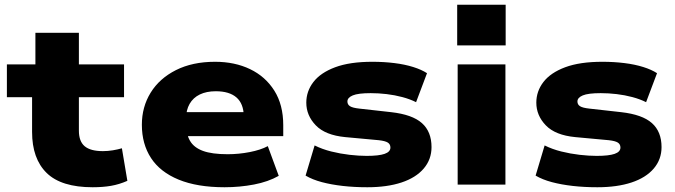

<svg xmlns="http://www.w3.org/2000/svg" viewBox="-20 -777 2839 808"><path d="M370 11Q238 11 176.5 -49Q115 -109 115 -222V-368H9V-506H129V-639H312V-506H502V-368H312V-227Q312 -182 336.5 -161.5Q361 -141 413 -141Q434 -141 455 -144.5Q476 -148 493 -153L516 -16Q482 -1 447.5 5Q413 11 370 11Z M925 11Q810 11 732 -21Q654 -53 615.5 -112Q577 -171 577 -252Q577 -327 614 -387Q651 -447 720.5 -482Q790 -517 885 -517Q968 -517 1032.5 -486Q1097 -455 1134.5 -395.5Q1172 -336 1172 -250V-204H737V-305H1020L1006 -288Q1005 -341 975 -367Q945 -393 888 -393Q849 -393 821 -379.5Q793 -366 778 -340Q763 -314 763 -277V-257Q763 -213 779.5 -184.5Q796 -156 834 -142Q872 -128 938 -128Q985 -128 1031 -137Q1077 -146 1107 -162L1153 -37Q1109 -12 1049 -0.5Q989 11 925 11Z M1526 11Q1471 11 1422.5 5.5Q1374 0 1334.5 -10.5Q1295 -21 1266 -38L1304 -165Q1336 -149 1374 -139.5Q1412 -130 1451 -125.5Q1490 -121 1523 -121Q1574 -121 1598.5 -129.5Q1623 -138 1623 -156Q1623 -170 1612 -177Q1601 -184 1574 -187L1433 -200Q1349 -208 1309 -249.5Q1269 -291 1269 -345Q1269 -393 1299 -432Q1329 -471 1390.5 -494Q1452 -517 1547 -517Q1596 -517 1640 -511.5Q1684 -506 1719 -495Q1754 -484 1777 -469L1731 -347Q1705 -360 1673 -368.5Q1641 -377 1607 -381Q1573 -385 1540 -385Q1487 -385 1464.5 -375.5Q1442 -366 1442 -350Q1442 -337 1453 -330Q1464 -323 1492 -320L1626 -305Q1715 -295 1755.5 -259Q1796 -223 1796 -158Q1796 -106 1763 -67.5Q1730 -29 1669.5 -9Q1609 11 1526 11Z M1904 -586V-757H2108V-586ZM1906 0V-506H2107V0Z M2494 11Q2439 11 2390.5 5.5Q2342 0 2302.5 -10.5Q2263 -21 2234 -38L2272 -165Q2304 -149 2342 -139.5Q2380 -130 2419 -125.5Q2458 -121 2491 -121Q2542 -121 2566.5 -129.5Q2591 -138 2591 -156Q2591 -170 2580 -177Q2569 -184 2542 -187L2401 -200Q2317 -208 2277 -249.5Q2237 -291 2237 -345Q2237 -393 2267 -432Q2297 -471 2358.5 -494Q2420 -517 2515 -517Q2564 -517 2608 -511.5Q2652 -506 2687 -495Q2722 -484 2745 -469L2699 -347Q2673 -360 2641 -368.5Q2609 -377 2575 -381Q2541 -385 2508 -385Q2455 -385 2432.5 -375.5Q2410 -366 2410 -350Q2410 -337 2421 -330Q2432 -323 2460 -320L2594 -305Q2683 -295 2723.5 -259Q2764 -223 2764 -158Q2764 -106 2731 -67.5Q2698 -29 2637.5 -9Q2577 11 2494 11Z"/></svg>

Font: Nunito Sans 7pt SemiExpanded Black
Style: Regular
Weight: 900
Width: 6
Designer: Vernon Adams
Foundry: Vernon Adams
Version: Version 3.101;gftools[0.9.27]